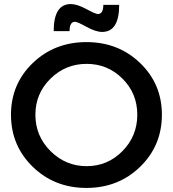

<svg xmlns="http://www.w3.org/2000/svg" viewBox="-20 -915 850 944"><path d="M566 -891Q566 -758 482 -758Q451 -758 405.5 -783Q360 -808 349 -808Q322 -808 322 -762H244Q244 -895 328 -895Q359 -895 404.5 -870.5Q450 -846 461 -846Q488 -846 488 -891ZM776 -351Q776 -199 669 -95Q562 9 405 9Q248 9 141 -95Q34 -199 34 -351Q34 -502 141 -605Q248 -708 405 -708Q562 -708 669 -605Q776 -502 776 -351ZM406 -601Q302 -601 228 -528Q154 -455 154 -351Q154 -246 228.5 -172Q303 -98 406 -98Q509 -98 582 -172Q655 -246 655 -351Q655 -456 582 -528.5Q509 -601 406 -601Z"/></svg>

Font: Montserrat-Arabic
Style: Regular
Weight: 400
Designer: Mohamed Gaber
Foundry: Kief Type Foundry
Version: Version 5.008;PS 005.008;hotconv 1.0.88;makeotf.lib2.5.64775